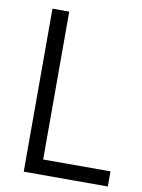

<svg xmlns="http://www.w3.org/2000/svg" viewBox="-81 -756 601 812"><g transform="rotate(10 220.0 -350.0)"><path d="M439 0V-65H150V-700H78V0Z"/></g></svg>

Font: Advent Pro
Style: Medium
Weight: 500
Designer: Andreas Kalpakidis
Foundry: Andreas Kalpakidis
Version: Version 2.002 2008